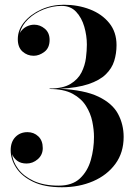

<svg xmlns="http://www.w3.org/2000/svg" viewBox="-20 -779 581 809"><path d="M189 -404V-406Q244.9 -406 276.8 -425.2Q308.6 -444.4 323.4 -473.8Q338.1 -503.1 342.1 -534.7Q346 -566.2 346 -591Q346 -629 335.1 -666.6Q324.2 -704.2 300.9 -729.2Q277.5 -754.2 240 -754.2Q201.4 -754.2 163.9 -739.4Q126.5 -724.6 99.2 -698.8Q71.9 -673 63.4 -639.8Q73.8 -657.5 90.2 -666.2Q106.8 -675 124 -675Q148.8 -675 168.9 -658Q189 -641 189 -610.8Q189 -577.2 167.1 -560.6Q145.2 -544 122 -544Q95 -544 75 -561.7Q55 -579.4 55 -614Q55 -653 82.2 -686Q109.5 -719 153.8 -739Q198 -759 249 -759Q308.5 -759 359.1 -739.4Q409.6 -719.9 440.3 -681.9Q471 -644 471 -589Q471 -553.9 461.2 -522.2Q451.4 -490.6 425.6 -465.6Q399.9 -440.5 352.9 -424.6Q305.9 -408.8 231.5 -405Q336.6 -399.9 395.2 -371.5Q453.9 -343.1 477.4 -298.9Q501 -254.6 501 -202Q501 -136 466.2 -88.5Q431.4 -41 372.4 -15.5Q313.5 10 241 10Q167 10 119.2 -13.2Q71.4 -36.4 48.2 -72.2Q25 -108 25 -146Q25 -181.2 45 -201.8Q65 -222.2 95.8 -222.2Q122.8 -222.2 141.5 -204.4Q160.2 -186.5 160.2 -155Q160.2 -126.5 139.2 -108.2Q118.2 -90 92 -90Q67.8 -90 52.4 -101.6Q37 -113.2 31 -129.8Q33.9 -97.6 56.6 -67.1Q79.4 -36.5 121.9 -16.6Q164.5 3.2 227 3.2Q284.5 3.2 316.9 -27.2Q349.4 -57.8 362.7 -104.9Q376 -152 376 -202Q376 -232 368.9 -266.9Q361.8 -301.8 342.1 -333Q322.5 -364.2 285.6 -384.1Q248.6 -404 189 -404Z"/></svg>

Font: Bodoni* 72 Medium
Style: Regular
Weight: 500
Version: Version 1.002; ttfautohint (v0.97) -l 8 -r 50 -G 200 -x 14 -